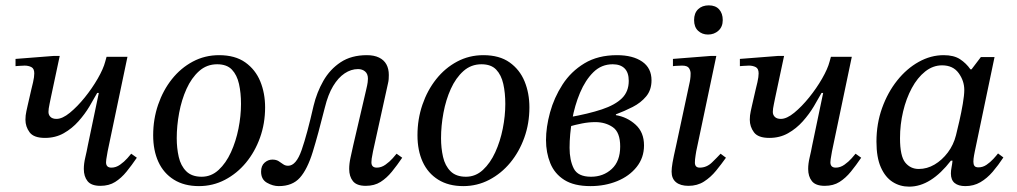

<svg xmlns="http://www.w3.org/2000/svg" viewBox="-20 -685 3796 717"><path d="M355 9Q321 9 307 -8.5Q293 -26 293 -54Q293 -74 298.5 -97Q304 -120 308 -142L349 -338H343Q331 -316 314 -287.5Q297 -259 273 -232Q249 -205 218 -187.5Q187 -170 148 -170Q106 -170 90.5 -191Q75 -212 75 -238Q75 -254 78.5 -269.5Q82 -285 83 -290L97 -351Q99 -358 103.5 -378Q108 -398 108 -411Q108 -429 97 -434.5Q86 -440 72 -440Q63 -440 51.5 -439Q40 -438 38 -438V-465L179 -476H203L170 -321Q169 -315 165 -296.5Q161 -278 161 -267Q161 -256 168.5 -248.5Q176 -241 191 -241Q213 -241 241 -264Q269 -287 296.5 -321Q324 -355 345 -391.5Q366 -428 373 -455L378 -473H456L382 -120Q378 -98 377 -90.5Q376 -83 376 -79Q376 -59 396 -59Q413 -59 428.5 -70Q444 -81 455.5 -94Q467 -107 470 -111L491 -96Q472 -68 452.5 -44Q433 -20 410 -5.5Q387 9 355 9Z M723 10Q668 10 629.5 -14Q591 -38 571.5 -80.5Q552 -123 552 -180Q552 -240 570.5 -294Q589 -348 622 -389.5Q655 -431 700 -455Q745 -479 798 -479Q858 -479 896 -452Q934 -425 952 -381Q970 -337 970 -284Q970 -224 951 -171Q932 -118 898.5 -77.5Q865 -37 820 -13.5Q775 10 723 10ZM733 -25Q769 -25 796.5 -50.5Q824 -76 842.5 -116.5Q861 -157 870.5 -204.5Q880 -252 880 -297Q880 -338 872.5 -371.5Q865 -405 846 -425Q827 -445 791 -445Q752 -445 723.5 -419.5Q695 -394 676.5 -353Q658 -312 649 -263.5Q640 -215 640 -169Q640 -132 647.5 -99Q655 -66 675.5 -45.5Q696 -25 733 -25Z M1021 10Q999 10 977 -2.5Q955 -15 955 -44Q955 -66 968 -77.5Q981 -89 997 -89Q1011 -89 1020 -83.5Q1029 -78 1037 -72Q1045 -66 1056 -66Q1086 -66 1106.5 -125Q1127 -184 1151 -290Q1163 -340 1187.5 -383Q1212 -426 1252 -452.5Q1292 -479 1350 -479Q1377 -479 1395.5 -470Q1414 -461 1423 -444.5Q1432 -428 1432 -405Q1432 -398 1431.5 -390Q1431 -382 1429 -374L1373 -120Q1369 -101 1368 -92.5Q1367 -84 1367 -79Q1367 -59 1387 -59Q1404 -59 1419.5 -70Q1435 -81 1446.5 -94Q1458 -107 1461 -111L1482 -96Q1463 -68 1443.5 -44Q1424 -20 1401 -5.5Q1378 9 1346 9Q1312 9 1298 -8.5Q1284 -26 1284 -54Q1284 -74 1289 -96.5Q1294 -119 1299 -142L1347 -348Q1352 -369 1353 -377.5Q1354 -386 1354 -391Q1354 -409 1343.5 -418Q1333 -427 1317 -427Q1291 -427 1267 -411Q1243 -395 1224 -363.5Q1205 -332 1193 -283Q1168 -183 1148 -118Q1128 -53 1100 -21.5Q1072 10 1021 10Z M1710 10Q1655 10 1616.5 -14Q1578 -38 1558.5 -80.5Q1539 -123 1539 -180Q1539 -240 1557.5 -294Q1576 -348 1609 -389.5Q1642 -431 1687 -455Q1732 -479 1785 -479Q1845 -479 1883 -452Q1921 -425 1939 -381Q1957 -337 1957 -284Q1957 -224 1938 -171Q1919 -118 1885.5 -77.5Q1852 -37 1807 -13.5Q1762 10 1710 10ZM1720 -25Q1756 -25 1783.5 -50.5Q1811 -76 1829.5 -116.5Q1848 -157 1857.5 -204.5Q1867 -252 1867 -297Q1867 -338 1859.5 -371.5Q1852 -405 1833 -425Q1814 -445 1778 -445Q1739 -445 1710.5 -419.5Q1682 -394 1663.5 -353Q1645 -312 1636 -263.5Q1627 -215 1627 -169Q1627 -132 1634.5 -99Q1642 -66 1662.5 -45.5Q1683 -25 1720 -25Z M2185 10Q2124 10 2087.5 -13Q2051 -36 2035 -75.5Q2019 -115 2019 -162Q2019 -210 2034 -265Q2049 -320 2080.5 -369Q2112 -418 2162.5 -448.5Q2213 -479 2284 -479Q2343 -479 2378 -455Q2413 -431 2413 -385Q2413 -349 2393 -325Q2373 -301 2342.5 -285.5Q2312 -270 2280 -258V-255Q2322 -248 2353.5 -219.5Q2385 -191 2385 -142Q2385 -96 2357.5 -61.5Q2330 -27 2284.5 -8.5Q2239 10 2185 10ZM2187 -25Q2233 -25 2264.5 -54Q2296 -83 2296 -138Q2296 -191 2268.5 -210Q2241 -229 2203 -229Q2179 -229 2153.5 -224Q2128 -219 2104 -212L2105 -247Q2178 -260 2227.5 -276.5Q2277 -293 2302.5 -318Q2328 -343 2328 -383Q2328 -414 2312.5 -429.5Q2297 -445 2268 -445Q2226 -445 2196 -415.5Q2166 -386 2146 -338.5Q2126 -291 2116.5 -237Q2107 -183 2107 -133Q2107 -87 2122.5 -56Q2138 -25 2187 -25Z M2551 9Q2521 9 2504.5 -4.5Q2488 -18 2488 -44Q2488 -57 2491.5 -77.5Q2495 -98 2505 -142L2556 -380Q2556 -380 2557.5 -389Q2559 -398 2559 -411Q2559 -421 2553 -430.5Q2547 -440 2527 -440Q2514 -440 2503.5 -439Q2493 -438 2493 -438V-465L2633 -476H2655L2580 -120Q2580 -120 2577.5 -104.5Q2575 -89 2575 -78Q2575 -59 2593 -59Q2619 -59 2639 -78.5Q2659 -98 2671 -111L2691 -96Q2674 -72 2654 -47.5Q2634 -23 2609 -7Q2584 9 2551 9ZM2624 -556Q2602 -556 2587 -570Q2572 -584 2572 -610Q2572 -636 2587 -650.5Q2602 -665 2627 -665Q2652 -665 2665.5 -650Q2679 -635 2679 -610Q2679 -585 2663 -570.5Q2647 -556 2624 -556Z M3060 9Q3026 9 3012 -8.5Q2998 -26 2998 -54Q2998 -74 3003.5 -97Q3009 -120 3013 -142L3054 -338H3048Q3036 -316 3019 -287.5Q3002 -259 2978 -232Q2954 -205 2923 -187.5Q2892 -170 2853 -170Q2811 -170 2795.5 -191Q2780 -212 2780 -238Q2780 -254 2783.5 -269.5Q2787 -285 2788 -290L2802 -351Q2804 -358 2808.5 -378Q2813 -398 2813 -411Q2813 -429 2802 -434.5Q2791 -440 2777 -440Q2768 -440 2756.5 -439Q2745 -438 2743 -438V-465L2884 -476H2908L2875 -321Q2874 -315 2870 -296.5Q2866 -278 2866 -267Q2866 -256 2873.5 -248.5Q2881 -241 2896 -241Q2918 -241 2946 -264Q2974 -287 3001.5 -321Q3029 -355 3050 -391.5Q3071 -428 3078 -455L3083 -473H3161L3087 -120Q3083 -98 3082 -90.5Q3081 -83 3081 -79Q3081 -59 3101 -59Q3118 -59 3133.5 -70Q3149 -81 3160.5 -94Q3172 -107 3175 -111L3196 -96Q3177 -68 3157.5 -44Q3138 -20 3115 -5.5Q3092 9 3060 9Z M3375 12Q3341 12 3313.5 -5.5Q3286 -23 3269.5 -60Q3253 -97 3253 -156Q3253 -223 3274 -281.5Q3295 -340 3330.5 -384.5Q3366 -429 3411 -454Q3456 -479 3504 -479Q3542 -479 3565 -464Q3588 -449 3604 -426H3608L3643 -472H3694L3620 -118Q3620 -118 3617.5 -105Q3615 -92 3615 -81Q3615 -71 3619 -65.5Q3623 -60 3634 -60Q3650 -60 3664 -69.5Q3678 -79 3689.5 -91.5Q3701 -104 3707 -112L3727 -97Q3708 -68 3687 -43.5Q3666 -19 3641 -4.5Q3616 10 3585 10Q3559 10 3545 -1.5Q3531 -13 3531 -37Q3531 -48 3533.5 -60.5Q3536 -73 3537 -85H3531Q3494 -37 3455 -12.5Q3416 12 3375 12ZM3411 -54Q3442 -54 3470 -70.5Q3498 -87 3519.5 -115.5Q3541 -144 3550 -180Q3555 -200 3562.5 -232.5Q3570 -265 3575.5 -297.5Q3581 -330 3581 -349Q3581 -383 3560 -412Q3539 -441 3498 -441Q3464 -441 3435 -418Q3406 -395 3385 -356Q3364 -317 3352.5 -268.5Q3341 -220 3341 -169Q3341 -102 3360.5 -78Q3380 -54 3411 -54Z"/></svg>

Font: STIX Two Text
Style: Italic
Weight: 400
Italic angle: -12°
Designer: Ross Mills, John Hudson & Paul Hanslow, Tiro Typeworks Ltd; with prior portions MicroPress Inc. and Coen Hoffman, Elsevi
Foundry: Tiro Typeworks Ltd
Version: Version 2.13 b171